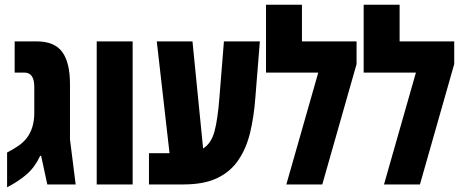

<svg xmlns="http://www.w3.org/2000/svg" viewBox="-20 -780 1957 812"><path d="M10 12V-135Q37 -149 58 -163.5Q79 -178 93 -196Q125 -238 125 -302V-413Q125 -473 83 -473H42V-605H135Q210 -605 243 -560.5Q276 -516 276 -424V-190L300 0H180L154 -121H150Q127 -72 92 -42Q57 -12 10 12Z M389 0V-605H541V0Z M610 0V-132H697L643 -605H794L839 -152Q874 -174 887.5 -225.5Q901 -277 908 -368L927 -605H1079L1060 -368Q1054 -287 1038 -220Q1022 -153 988.5 -103.5Q955 -54 899 -27Q843 0 756 0Z M1257 -605H1488V-509L1343 0H1191L1326 -473H1105V-760H1257Z M1670 -605H1901V-509L1756 0H1604L1739 -473H1518V-760H1670Z"/></svg>

Font: Noto Sans Hebrew ExtraCondensed ExtraBold
Style: Regular
Weight: 800
Width: 2
Designer: Monotype Design Team
Foundry: Monotype Imaging Inc.
Version: Version 2.004; ttfautohint (v1.8.4.7-5d5b)